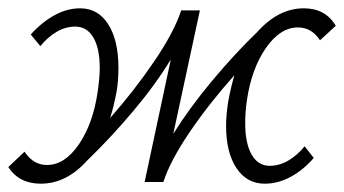

<svg xmlns="http://www.w3.org/2000/svg" viewBox="-27 -438 828 462"><path d="M781 -376 743 -341Q723 -372 690 -372Q647 -372 612.5 -322Q578 -272 567 -196Q563 -169 563 -142Q563 -93 578.5 -66Q594 -39 622 -39Q645 -39 666.5 -51.5Q688 -64 706 -86L728 -58Q703 -29 672.5 -12.5Q642 4 610 4Q567 4 542 -33.5Q517 -71 517 -135Q517 -160 522 -193Q528 -226 537 -257Q477 -190 430 -121Q383 -52 366 0H321L384 -295Q347 -234 293 -170Q239 -106 183 -52Q133 4 71 4Q19 4 -7 -36L32 -73Q53 -41 86 -41Q129 -41 163 -91Q197 -141 208 -217Q213 -252 213 -274Q213 -322 197.5 -348Q182 -374 154 -374Q131 -374 109.5 -361.5Q88 -349 70 -327L47 -355Q73 -384 103.5 -401Q134 -418 166 -418Q209 -418 233.5 -379.5Q258 -341 258 -275Q258 -245 254 -220Q247 -182 238 -154Q297 -221 344.5 -291Q392 -361 409 -413H454L390 -116Q428 -177 482.5 -242.5Q537 -308 592 -361Q643 -418 704 -418Q756 -418 781 -376Z"/></svg>

Font: Ysabeau Semilight
Style: Italic
Weight: 300
Italic angle: -12°
Designer: Christian Thalmann (Catharsis Fonts)
Version: Version 0.003